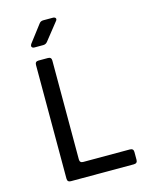

<svg xmlns="http://www.w3.org/2000/svg" viewBox="-137 -1036 874 1122"><g transform="rotate(-15 300.0 -475.0)"><path d="M149 0Q128 0 128 -21V-709Q128 -730 149 -730H206Q227 -730 227 -709V-111Q227 -90 248 -90H530Q552 -90 552 -69V-21Q552 0 530 0ZM147 -810Q135 -810 130.5 -817Q126 -824 134 -836L211 -937Q220 -950 236 -950H294Q307 -950 311 -942.5Q315 -935 306 -925L225 -823Q215 -810 199 -810Z"/></g></svg>

Font: Pitagon Sans Mono Medium
Style: Regular
Weight: 500
Monospace: yes
Designer: Travis Tran
Foundry: Pitagon
Version: Version 1.001; ttfautohint (v1.8.4.7-5d5b);gftools[0.9.26]